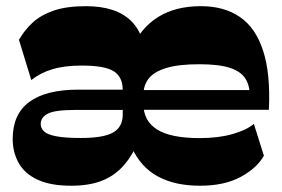

<svg xmlns="http://www.w3.org/2000/svg" viewBox="-20 -588 914 622"><path d="M377.6 -144.3V-296Q377.6 -338.9 348.4 -357.2Q319.1 -375.6 244.9 -375.6Q187.4 -375.6 148.1 -363.2Q108.7 -350.9 81.4 -328.6L41.4 -459Q58.9 -489.7 85.3 -514.4Q111.7 -539 153.6 -553.5Q195.4 -568 258.1 -568Q357 -568 405.6 -519.3Q454.1 -470.6 454.1 -372.4V-337.6ZM211 13.7Q143.6 13.7 101.5 -6Q59.4 -25.7 40.3 -60.4Q21.1 -95 21.1 -137.9Q21.1 -218.3 75.1 -257.9Q129 -297.6 233.9 -297.6H389V-231.9H225.6Q158.1 -231.9 135 -219.9Q111.9 -208 111.9 -186.4Q111.9 -172.7 122.6 -162.4Q133.4 -152.1 161.8 -146.6Q190.1 -141 242.7 -141Q314.4 -141 345.7 -158.4Q377 -175.9 377.6 -215.1L432.3 -140Q411.3 -87.1 381.6 -53Q352 -18.9 310.4 -2.6Q268.9 13.7 211 13.7ZM627.7 13.7Q547 13.7 491.4 -16.4Q435.9 -46.4 407.2 -109.6Q378.6 -172.9 378.6 -271Q378.6 -365 407.2 -431.4Q435.9 -497.7 492.3 -532.9Q548.7 -568 630.7 -568Q706.3 -568 757.3 -532.9Q808.3 -497.9 832.4 -423.6Q856.6 -349.4 851.1 -232.3H441.9V-296.3H815.6L789 -279.1Q789 -311.7 774.5 -334.1Q760 -356.6 724.7 -368.2Q689.4 -379.9 625.9 -379.9Q558.7 -379.9 518.9 -367.8Q479 -355.7 461.8 -333.7Q444.6 -311.7 444.6 -280V-251Q444.6 -196.6 488.7 -168.6Q532.9 -140.6 626.9 -140.6Q688.3 -140.6 734.1 -153.9Q779.9 -167.3 802.4 -186.7L834.9 -83.6Q812.9 -43.9 760.1 -15.1Q707.4 13.7 627.7 13.7Z"/></svg>

Font: Savate ExtraLight
Style: Regular
Weight: 200
Designer: Max Esnée
Foundry: Plomb Type
Version: Version 2.000